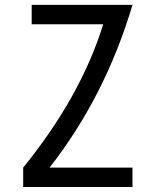

<svg xmlns="http://www.w3.org/2000/svg" viewBox="-20 -752 626 772"><path d="M73.2 0V-78.1Q304.7 -363.3 395 -654.3H107.4V-732.4H512.7Q402.8 -363.3 179.2 -78.1H512.7V0Z"/></svg>

Font: Consola Mono
Style: Book
Weight: 400
Monospace: yes
Designer: Wojciech Kalinowski "wmk69" (wmk69@o2.pl)
Foundry: Wojciech Kalinowski "wmk69" (wmk69@o2.pl)
Version: Version 2.1.0